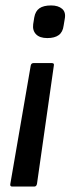

<svg xmlns="http://www.w3.org/2000/svg" viewBox="-20 -520 265 706"><path d="M171 -288Q180 -288 178 -279L116 156Q114 166 106 166H25Q16 166 18 156L93 -279Q95 -288 103 -288ZM168 -500Q194 -500 208.5 -487.5Q223 -475 218 -450L214 -426Q211 -402 196 -391Q181 -380 154 -380Q126 -380 112.5 -394Q99 -408 102 -431L106 -456Q110 -479 125 -489.5Q140 -500 168 -500Z"/></svg>

Font: Sofia Sans Semi Condensed Medium
Style: Italic
Weight: 500
Italic angle: -9°
Version: Version 4.100